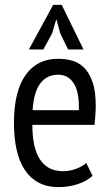

<svg xmlns="http://www.w3.org/2000/svg" viewBox="-20 -752 453 784"><path d="M358 -34Q334 -12 297 0Q260 12 219 12Q172 12 137.5 -6.5Q103 -25 80.5 -59.5Q58 -94 47.5 -142Q37 -190 37 -250Q37 -378 84 -445Q131 -512 217 -512Q245 -512 272.5 -505Q300 -498 322 -477Q344 -456 357.5 -418Q371 -380 371 -319Q371 -302 369.5 -282.5Q368 -263 366 -242H112Q112 -199 119 -164Q126 -129 141 -104.5Q156 -80 179.5 -66.5Q203 -53 238 -53Q265 -53 291.5 -63Q318 -73 332 -87ZM302 -302Q304 -377 281 -412Q258 -447 218 -447Q172 -447 145 -412Q118 -377 113 -302ZM197 -732H232L321 -550H258L226 -616L210 -674L193 -616L157 -550H98Z"/></svg>

Font: PT Sans Narrow
Style: Regular
Weight: 400
Width: 3
Designer: A.Korolkova, O.Umpeleva, V.Yefimov
Foundry: ParaType Ltd
Version: Version 2.003W OFL